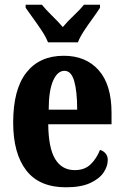

<svg xmlns="http://www.w3.org/2000/svg" viewBox="-20 -786 526 816"><path d="M260 10Q147 10 91.5 -62Q36 -134 36 -265Q36 -406 92 -477.5Q148 -549 251 -549Q345 -549 399.5 -487.5Q454 -426 454 -307V-258H185Q186 -157 214.5 -110Q243 -63 298 -63Q340 -63 365.5 -88Q391 -113 405 -149Q419 -145 428.5 -134Q438 -123 438 -106Q438 -79 420 -52.5Q402 -26 363 -8Q324 10 260 10ZM308 -320Q308 -397 295.5 -441Q283 -485 254 -485Q224 -485 205.5 -442.5Q187 -400 187 -320ZM184 -606Q175 -629 157.5 -655.5Q140 -682 121 -708Q102 -734 89 -753V-766H158Q173 -747 200.5 -720Q228 -693 247 -671Q265 -693 293.5 -720Q322 -747 337 -766H405V-753Q393 -734 374 -708Q355 -682 337.5 -655.5Q320 -629 311 -606Z"/></svg>

Font: Noto Serif Khmer ExtraCondensed ExtraBold
Style: Regular
Weight: 800
Width: 2
Designer: Danh Hong and the Monotype Design Team
Foundry: Monotype Imaging Inc.
Version: Version 2.004; ttfautohint (v1.8.4.7-5d5b)